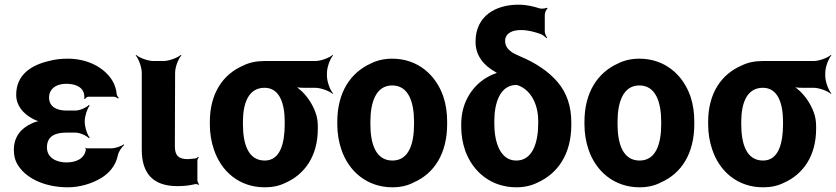

<svg xmlns="http://www.w3.org/2000/svg" viewBox="-20 -788 3562 818"><path d="M263 -96C223 -96 180 -114 180 -160C180 -210 218 -223 263 -223H302C320 -223 349 -210 359 -199L362 -202C352 -213 341 -247 341 -269V-272C341 -293 352 -327 362 -338L359 -341C349 -330 320 -317 302 -317H263C223 -317 189 -332 189 -373C189 -380 190 -387 193 -394C203 -419 230 -431 263 -431C293 -431 326 -422 336 -395C339 -389 340 -372 339 -367L342 -366C344 -370 351 -376 357 -376H464C471 -376 480 -371 483 -368L486 -371C482 -375 477 -382 477 -388C475 -409 469 -427 459 -444C423 -503 350 -538 269 -538C239 -538 213 -535 188 -528C115 -511 49 -471 49 -384C49 -337 80 -304 116 -284C127 -277 146 -270 156 -269V-273C146 -274 127 -268 115 -262C71 -242 39 -207 39 -149C39 -124 45 -101 58 -82C98 -21 182 10 269 10C321 10 372 -6 412 -30C444 -50 473 -81 482 -126C485 -142 499 -162 509 -170L507 -173C497 -165 471 -156 454 -156H349C347 -156 347 -158 346 -159L343 -157C344 -156 346 -153 346 -151C340 -111 303 -96 263 -96Z M736 5C765 5 788 2 809 -3C814 -5 823 -3 826 0L828 -3C825 -6 821 -15 821 -20V-105C821 -110 825 -115 827 -118L824 -120C822 -118 817 -113 812 -113L804 -112L780 -110C741 -110 725 -125 725 -165L726 -478C726 -502 740 -539 753 -552L750 -554C737 -542 700 -528 676 -528H634C610 -528 573 -542 560 -554L558 -552C570 -539 584 -502 584 -478V-150C584 -47 634 5 736 5Z M1373 -464V-478C1373 -502 1387 -539 1399 -552L1397 -554C1384 -542 1347 -528 1323 -528H1107C1073 -528 1043 -522 1017 -509C930 -472 874 -390 874 -269V-259C874 -220 880 -185 891 -152C922 -58 999 10 1108 10C1141 10 1170 4 1196 -9C1278 -45 1334 -123 1334 -239V-249C1334 -266 1332 -282 1328 -297C1316 -337 1294 -371 1267 -398C1257 -407 1242 -420 1233 -424L1231 -420C1240 -416 1258 -414 1272 -414H1323C1347 -414 1384 -400 1397 -388L1399 -390C1387 -403 1373 -440 1373 -464ZM1107 -414C1172 -414 1193 -346 1193 -269V-259C1193 -180 1175 -104 1108 -104C1037 -104 1015 -175 1015 -259V-269C1015 -349 1039 -414 1107 -414Z M1417 -269V-259C1417 -220 1423 -185 1434 -152C1465 -58 1544 10 1652 10C1686 10 1717 3 1743 -11C1830 -49 1885 -134 1885 -259V-269C1885 -308 1880 -343 1869 -376C1837 -470 1759 -538 1651 -538C1617 -538 1587 -531 1561 -518C1473 -479 1417 -394 1417 -269ZM1744 -269V-259C1744 -176 1722 -104 1652 -104C1581 -104 1558 -175 1558 -259V-269C1558 -351 1581 -424 1651 -424C1721 -424 1744 -352 1744 -269Z M2199 -660C2230 -660 2258 -652 2283 -643C2292 -640 2304 -630 2308 -625L2311 -627C2307 -633 2301 -645 2301 -654V-725C2301 -734 2307 -748 2313 -752L2310 -755C2305 -752 2288 -750 2280 -752C2251 -761 2225 -768 2188 -768C2093 -768 2006 -721 2006 -610C2006 -548 2044 -508 2088 -483C2092 -480 2100 -475 2104 -475L2105 -479C2101 -479 2093 -476 2088 -474C2071 -468 2055 -459 2040 -449C1987 -412 1945 -347 1945 -259V-249C1945 -212 1951 -178 1962 -146C1995 -55 2073 10 2180 10C2213 10 2244 3 2270 -10C2357 -49 2414 -132 2414 -256V-266C2414 -335 2395 -392 2356 -438C2317 -484 2262 -520 2198 -547C2184 -553 2172 -559 2163 -564C2148 -575 2132 -588 2132 -613C2132 -648 2165 -660 2199 -660ZM2176 -426H2182C2183 -426 2185 -425 2185 -425C2237 -408 2273 -350 2273 -272V-262C2273 -181 2249 -104 2180 -104C2164 -104 2150 -108 2138 -116C2102 -141 2086 -195 2086 -262V-272C2086 -351 2111 -423 2176 -426Z M2470 -269V-259C2470 -220 2476 -185 2487 -152C2518 -58 2597 10 2705 10C2739 10 2770 3 2796 -11C2883 -49 2938 -134 2938 -259V-269C2938 -308 2933 -343 2922 -376C2890 -470 2812 -538 2704 -538C2670 -538 2640 -531 2614 -518C2526 -479 2470 -394 2470 -269ZM2797 -269V-259C2797 -176 2775 -104 2705 -104C2634 -104 2611 -175 2611 -259V-269C2611 -351 2634 -424 2704 -424C2774 -424 2797 -352 2797 -269Z M3496 -464V-478C3496 -502 3510 -539 3522 -552L3520 -554C3507 -542 3470 -528 3446 -528H3230C3196 -528 3166 -522 3140 -509C3053 -472 2997 -390 2997 -269V-259C2997 -220 3003 -185 3014 -152C3045 -58 3122 10 3231 10C3264 10 3293 4 3319 -9C3401 -45 3457 -123 3457 -239V-249C3457 -266 3455 -282 3451 -297C3439 -337 3417 -371 3390 -398C3380 -407 3365 -420 3356 -424L3354 -420C3363 -416 3381 -414 3395 -414H3446C3470 -414 3507 -400 3520 -388L3522 -390C3510 -403 3496 -440 3496 -464ZM3230 -414C3295 -414 3316 -346 3316 -269V-259C3316 -180 3298 -104 3231 -104C3160 -104 3138 -175 3138 -259V-269C3138 -349 3162 -414 3230 -414Z"/></svg>

Font: Asimov
Style: EdgeNar
Weight: 500
Designer: Google
Version: Version 2.000980: 2014